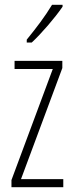

<svg xmlns="http://www.w3.org/2000/svg" viewBox="-20 -784 307 804"><path d="M242 -756V-764H198C167 -713 135 -671 92 -618V-606H113C153 -643 210 -709 242 -756ZM245 0V-34H68L241 -499V-529H41V-495H201L28 -30V0Z"/></svg>

Font: Noto Sans Sinhala UI ExtraCondensed ExtraLight
Style: Regular
Weight: 200
Width: 2
Designer: Jelle Bosma - Monotype Design Team
Foundry: Monotype Imaging Inc.
Version: Version 2.006